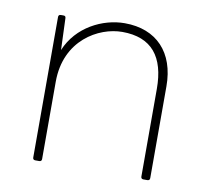

<svg xmlns="http://www.w3.org/2000/svg" viewBox="-62 -571 694 640"><g transform="rotate(10 284.5 -251.0)"><path d="M110 0C115 0 118 -3 118 -8V-270C118 -411 228 -472 308 -472C408 -472 454 -413 454 -305V-8C454 -3 457 0 462 0H476C481 0 484 -3 484 -8V-319C484 -433 419 -502 311 -502C237 -502 151 -460 117 -377L113 -484C113 -490 110 -492 105 -492H96C91 -492 88 -489 88 -484V-8C88 -3 91 0 96 0Z"/></g></svg>

Font: LINE Seed Sans TH Thin
Style: Regular
Weight: 250
Designer: Dalton Maag Ltd | Thai characters by Cadson Demak Co.,Ltd.
Foundry: Dalton Maag Ltd
Version: Version 1.003